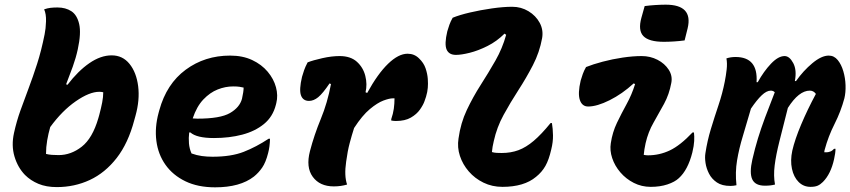

<svg xmlns="http://www.w3.org/2000/svg" viewBox="-20 -790 3640 822"><path d="M555 -276Q529 -177 479.5 -113.5Q430 -50 364.5 -19.5Q299 11 223 11Q178 11 144.5 -3Q111 -17 87 -41Q56 -73 42 -120Q28 -167 40 -221Q51 -271 67.5 -317Q84 -363 102.5 -412Q121 -461 139 -517Q157 -573 171 -643Q176 -667 177 -698.5Q178 -730 169 -750Q183 -755 196.5 -756.5Q210 -758 226 -758Q261 -758 285.5 -742Q310 -726 319 -687Q328 -648 313 -579Q305 -542 291.5 -504.5Q278 -467 263 -429L269 -427Q314 -486 362.5 -519.5Q411 -553 458 -553Q505 -553 534.5 -516.5Q564 -480 571.5 -421Q579 -362 560 -294ZM405 -397Q363 -397 304.5 -356.5Q246 -316 195 -246Q187 -218 182 -189Q177 -160 177 -131Q189 -128 202 -127Q215 -126 231 -126Q284 -126 330 -162Q376 -198 401 -284L405 -298Q413 -328 417.5 -351.5Q422 -375 422 -395Q418 -396 414 -396.5Q410 -397 405 -397Z M965 -552Q1019 -552 1059.5 -533Q1100 -514 1126 -483Q1152 -452 1161.5 -416.5Q1171 -381 1163 -349L1161 -341Q1148 -290 1110 -259Q1072 -228 1017 -213.5Q962 -199 896 -199Q822 -199 795 -223H790Q787 -199 789 -176Q791 -153 800 -133Q822 -125 844 -122Q866 -119 890 -119Q970 -119 1023.5 -140Q1077 -161 1130 -196H1136Q1135 -161 1128 -135Q1118 -95 1102.5 -72.5Q1087 -50 1067 -34Q1008 12 901 12Q827 12 773.5 -14Q720 -40 688.5 -84.5Q657 -129 649.5 -186.5Q642 -244 659 -307L662 -318Q693 -431 775 -491.5Q857 -552 965 -552ZM978 -420Q945 -420 912 -407Q879 -394 850.5 -364Q822 -334 805 -283Q816 -282 825 -282Q923 -282 964.5 -306Q1006 -330 1016 -367Q1023 -398 1023 -415Q1015 -417 1005 -418.5Q995 -420 978 -420Z M1297 -523Q1320 -532 1360 -541Q1400 -550 1434 -550Q1481 -550 1508 -525.5Q1535 -501 1544 -465Q1553 -429 1545 -395L1552 -392Q1597 -474 1641.5 -517Q1686 -560 1725 -560Q1754 -560 1774 -540Q1794 -521 1802 -497.5Q1810 -474 1811.5 -452Q1813 -430 1811.5 -414.5Q1810 -399 1809 -396L1804 -376Q1803 -373 1797.5 -357Q1792 -341 1778 -321Q1764 -301 1739 -286.5Q1714 -272 1675 -272Q1670 -272 1665.5 -272.5Q1661 -273 1655 -274V-280Q1663 -303 1666 -324.5Q1669 -346 1669 -369H1662Q1647 -369 1621.5 -359.5Q1596 -350 1563.5 -323Q1531 -296 1496 -242Q1486 -211 1477 -177Q1468 -143 1462 -98Q1453 -37 1466 0Q1440 8 1409 8Q1349 8 1319 -33Q1289 -74 1307 -143Q1325 -212 1353.5 -281Q1382 -350 1397 -430L1391 -433Q1362 -390 1342.5 -374Q1323 -358 1303 -358Q1277 -358 1268.5 -382Q1260 -406 1273 -461Q1277 -475 1282 -489.5Q1287 -504 1297 -523Z M1918 -714Q1947 -726 1992 -736.5Q2037 -747 2086 -754Q2135 -761 2173 -761Q2211 -761 2242.5 -742Q2274 -723 2290.5 -692.5Q2307 -662 2301 -627Q2290 -566 2261.5 -511Q2233 -456 2199 -403.5Q2165 -351 2136 -298Q2107 -245 2094 -186Q2091 -174 2089 -162Q2087 -150 2086 -139Q2096 -136 2107 -135.5Q2118 -135 2128 -135Q2167 -135 2199.5 -147Q2232 -159 2265 -187Q2298 -215 2337 -263H2343Q2347 -239 2347.5 -210.5Q2348 -182 2340 -150Q2330 -106 2315 -79.5Q2300 -53 2275 -33Q2224 10 2131 10Q2087 10 2050 -8Q2013 -26 1987 -56Q1961 -86 1949 -122.5Q1937 -159 1943 -197Q1952 -263 1978.5 -319Q2005 -375 2038 -426.5Q2071 -478 2101 -530.5Q2131 -583 2147 -641L2140 -646Q2107 -613 2067 -593Q2027 -573 1991 -564Q1955 -555 1932 -555Q1902 -555 1892 -578Q1882 -601 1895 -656Q1899 -670 1904 -684Q1909 -698 1918 -714Z M2489 -503Q2519 -515 2560.5 -526Q2602 -537 2646 -543.5Q2690 -550 2727 -550Q2764 -550 2795 -534Q2826 -518 2843 -491.5Q2860 -465 2854 -435Q2845 -386 2823 -345.5Q2801 -305 2778 -265Q2755 -225 2744 -177Q2741 -164 2739 -151Q2737 -138 2736 -127Q2741 -126 2745.5 -125.5Q2750 -125 2754 -125Q2803 -125 2847.5 -146Q2892 -167 2945 -223H2951Q2953 -207 2952 -186.5Q2951 -166 2944 -137Q2925 -62 2886 -27Q2869 -11 2837.5 -0.5Q2806 10 2766 10Q2727 10 2693.5 -7Q2660 -24 2636 -52Q2612 -80 2601 -113Q2590 -146 2595 -177Q2602 -224 2621.5 -264.5Q2641 -305 2663 -345Q2685 -385 2699 -430L2693 -433Q2644 -388 2590 -361Q2536 -334 2498 -334Q2472 -334 2462.5 -362Q2453 -390 2466 -445Q2470 -459 2475 -473Q2480 -487 2489 -503ZM2740 -764Q2762 -767 2786.5 -768.5Q2811 -770 2830 -770Q2948 -770 2924 -669L2911 -617Q2889 -614 2865.5 -612.5Q2842 -611 2822 -611Q2758 -611 2734.5 -635.5Q2711 -660 2726 -714Z M3090 -540Q3108 -546 3129 -546Q3226 -546 3219 -438H3224Q3250 -485 3281 -517.5Q3312 -550 3339 -550Q3360 -550 3376 -520Q3392 -490 3383 -443H3388Q3419 -487 3458 -519.5Q3497 -552 3528 -552Q3551 -552 3566.5 -533Q3582 -514 3590.5 -485Q3599 -456 3600 -425Q3601 -394 3595 -369Q3580 -313 3553 -259.5Q3526 -206 3511 -150Q3510 -147 3509.5 -144Q3509 -141 3509 -138H3519Q3525 -138 3534 -141Q3543 -144 3551 -153H3557Q3557 -136 3551 -109Q3537 -45 3503 -11Q3492 0 3480.5 5Q3469 10 3450 10Q3420 10 3399 -11Q3378 -32 3370.5 -67.5Q3363 -103 3372 -145Q3383 -193 3410 -257Q3437 -321 3473 -388Q3463 -402 3447 -402Q3400 -402 3353 -328Q3332 -245 3317 -185.5Q3302 -126 3296.5 -81.5Q3291 -37 3298 0Q3280 5 3255 5Q3213 5 3200.5 -22.5Q3188 -50 3201 -107Q3212 -155 3225 -197.5Q3238 -240 3255.5 -287Q3273 -334 3297 -395Q3290 -402 3280 -402Q3262 -402 3241 -382Q3220 -362 3195 -325Q3177 -262 3160.5 -208Q3144 -154 3135.5 -103Q3127 -52 3133 3Q3120 6 3107 6Q3071 6 3049 -9Q3027 -24 3015.5 -46.5Q3004 -69 3000.5 -92.5Q2997 -116 3000 -134Q3008 -187 3023.5 -238Q3039 -289 3056 -339.5Q3073 -390 3083 -441Q3088 -466 3091 -492.5Q3094 -519 3090 -540Z"/></svg>

Font: Recursive Mn Csl St XBd
Style: Italic
Weight: 800
Italic angle: -15°
Monospace: yes
Version: Version 1.079;hotconv 1.0.112;makeotfexe 2.5.65598; ttfautoh